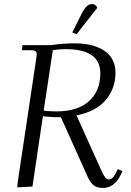

<svg xmlns="http://www.w3.org/2000/svg" viewBox="-20 -926 650 953"><path d="M65.9 3.9 67.9 -22 160.2 -637.2Q162.1 -650.9 162.1 -655.8Q162.1 -668.5 155.3 -672.6Q148.4 -676.8 129.9 -676.8H88.9L91.8 -702.1H233.9Q293 -710.9 352.1 -710.9Q383.3 -710.9 411.1 -706.5Q439 -702.1 465.6 -691.2Q492.2 -680.2 511.2 -664.1Q530.3 -647.9 541.7 -622.8Q553.2 -597.7 553.2 -565.9Q553.2 -487.3 505.4 -430.2Q457.5 -373 359.9 -353L482.9 -80.1Q494.1 -55.2 502 -45.2Q509.8 -35.2 520 -35.2Q539.1 -35.2 554.2 -64.9L564.9 -86.9L587.9 -76.2L577.1 -54.2Q545.9 6.8 491.2 6.8Q462.9 6.8 446 -5.4Q429.2 -17.6 415 -48.8L282.2 -344.2H259.8Q235.8 -344.2 192.9 -349.1L141.1 0ZM196.8 -377Q226.1 -373 259.8 -373Q364.7 -373 421.4 -423.6Q478 -474.1 478 -562Q478 -682.1 306.2 -682.1Q291.5 -682.1 275.4 -680.9Q259.3 -679.7 251 -678.2L242.2 -676.8ZM338.9 -765.1 384.8 -856.9Q398.4 -883.8 410.4 -894.8Q422.4 -905.8 438 -905.8Q454.1 -905.8 462.9 -887.2L359.9 -755.9Z"/></svg>

Font: Dihjauti S
Style: Italic
Weight: 400
Italic angle: -9°
Designer: T. Christopher White
Version: Version 3.0.0